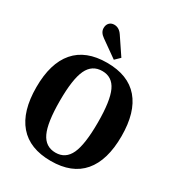

<svg xmlns="http://www.w3.org/2000/svg" viewBox="-211 -1028 1070 1166"><g transform="rotate(30 323.5 -445.0)"><path d="M25 -335Q25 -503 100.5 -590.5Q176 -678 324 -678Q472 -678 547 -590.5Q622 -503 622 -335Q622 -166 547 -78Q472 10 324 10Q176 10 100.5 -78Q25 -166 25 -335ZM456 -335Q456 -487 425 -553.5Q394 -620 324 -620Q253 -620 221.5 -553.5Q190 -487 190 -335Q190 -182 221.5 -115Q253 -48 324 -48Q394 -48 425 -115Q456 -182 456 -335ZM199 -850Q199 -873 212 -886.5Q225 -900 246 -900Q280 -900 303 -866L383 -747L349 -714L232 -797Q199 -820 199 -850Z"/></g></svg>

Font: Caladea
Style: Bold
Weight: 700
Designer: Carolina Giovagnoli and Andres Torresi
Foundry: Carolina Giovagnoli & Andres Torresi
Version: Version 1.001